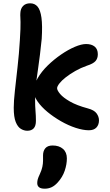

<svg xmlns="http://www.w3.org/2000/svg" viewBox="-20 -780 666 1160"><path d="M517 7Q482 7 437.5 -7.5Q393 -22 348.5 -47.5Q304 -73 267 -103.5Q230 -134 207 -167Q184 -200 184 -229Q184 -267 207.5 -307.5Q231 -348 268.5 -384.5Q306 -421 349 -450.5Q392 -480 432 -497Q472 -514 500 -514Q533 -514 552 -498.5Q571 -483 571 -452Q571 -427 557 -411Q543 -395 505 -383Q468 -370 435.5 -351.5Q403 -333 378 -313.5Q353 -294 339 -276Q325 -258 325 -247Q325 -234 343.5 -212Q362 -190 403 -166.5Q444 -143 511 -125Q549 -115 563.5 -95Q578 -75 578 -53Q578 -26 562.5 -9.5Q547 7 517 7ZM145 10Q125 10 106 -1.5Q87 -13 75 -43Q63 -73 63 -129Q63 -168 70 -232Q77 -296 86 -375Q95 -454 100 -537Q103 -578 103.5 -604Q104 -630 104 -647Q104 -664 103 -676Q102 -688 103 -701Q104 -728 119.5 -744Q135 -760 162 -760Q190 -760 207 -740Q224 -720 230.5 -673Q237 -626 232 -545Q227 -493 221.5 -450.5Q216 -408 211 -372Q206 -336 201.5 -304Q197 -272 194.5 -241Q192 -210 192 -177Q192 -138 194.5 -109.5Q197 -81 197 -50Q197 -19 183.5 -4.5Q170 10 145 10ZM250 360Q205 360 205 326Q205 315 208 303.5Q211 292 221 271Q232 247 236 227.5Q240 208 240 191.5Q240 175 240 159Q240 132 254 115.5Q268 99 298 99Q337 99 360.5 119.5Q384 140 384 177Q384 213 371 251.5Q358 290 329 322Q311 342 292 351Q273 360 250 360Z"/></svg>

Font: Shantell Sans SemiBold
Style: Regular
Weight: 600
Designer: Stephen Nixon, Anya Danilova, Shantell Martin
Foundry: Arrow Type
Version: Version 1.011;[c5ecc13dd]